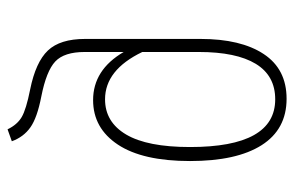

<svg xmlns="http://www.w3.org/2000/svg" viewBox="-154 -417 771 503"><g transform="rotate(90 231.5 -165.5)"><path d="M232.9 111.8Q288.6 122.6 313.7 140.4Q338.9 158.2 350.1 189L318.8 200.2Q306.6 174.8 286.6 163.1Q266.6 151.4 214.8 141.1Q142.6 126.5 112.3 94.5Q82 62.5 82 -2.9V-305.2Q82 -411.1 121.6 -470.9Q161.1 -530.8 238.8 -530.8Q318.8 -530.8 360.4 -465.3Q401.9 -399.9 401.9 -277.8Q401.9 -153.8 358.9 -88.9Q315.9 -23.9 242.2 -23.9Q163.1 -23.9 116.2 -104V-2Q116.2 51.8 141.1 75.2Q166 98.6 232.9 111.8ZM240.2 -501Q178.2 -501 147.2 -450Q116.2 -398.9 116.2 -300.8V-152.8Q163.1 -55.2 240.2 -55.2Q299.8 -55.2 332.5 -110.6Q365.2 -166 365.2 -277.8Q365.2 -501 240.2 -501Z"/></g></svg>

Font: Fira Sans Compressed UltraLight
Style: Regular
Weight: 200
Width: 1
Designer: Carrois Corporate & Edenspiekermann AG
Foundry: Carrois Corporate GbR & Edenspiekermann AG
Version: Version 4.203;PS 004.203;hotconv 1.0.88;makeotf.lib2.5.64775